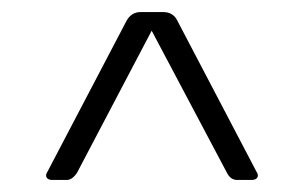

<svg xmlns="http://www.w3.org/2000/svg" viewBox="-20 -663 505 319"><path d="M91 -364H67Q60 -364 57.5 -368Q55 -372 59 -378L190 -628Q198 -643 214 -643H251Q268 -643 275 -628L406 -378Q410 -372 407.5 -368Q405 -364 398 -364H374Q363 -364 357 -376L232 -612L108 -376Q100 -364 91 -364Z"/></svg>

Font: Rajdhani
Style: Regular
Weight: 400
Designer: Satya Rajpurohit, Jyotish Sonowal
Foundry: Indian Type Foundry
Version: Version 1.201 February 1, 2022